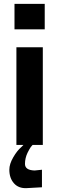

<svg xmlns="http://www.w3.org/2000/svg" viewBox="-20 -742 304 983"><path d="M194.8 216.8Q136.2 219.7 116.2 221.2Q75.2 223.1 51.5 196.5Q27.8 169.9 27.8 127Q27.8 97.7 47.9 63.2Q67.9 28.8 88.9 11.2L107.9 -7.8H155.8Q144 2 137.7 10.7Q131.3 19.5 121.1 40Q107.9 67.4 107.9 97.2Q107.9 129.4 157.2 130.9L194.8 127ZM209 -591.8H54.2V-722.2H209ZM199.2 0H64V-500H199.2Z"/></svg>

Font: Perun
Style: Bold
Weight: 700
Foundry: Copyright (c) Stefan Peev, Context Ltd, 2016
Version: Version 1.0000